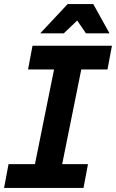

<svg xmlns="http://www.w3.org/2000/svg" viewBox="-24 -925 571 945"><path d="M515 -761H399L356 -824L290 -761H174L309 -905H435ZM505 -583H376L282 -117H409L387 0H-4L18 -117H148L242 -583H114L136 -700H527Z"/></svg>

Font: TypoPRO Montserrat Alternates
Style: Italic
Weight: 500
Italic angle: -11.3°
Designer: Julieta Ulanovsky
Foundry: Julieta Ulanovsky
Version: Version 6.001